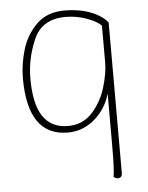

<svg xmlns="http://www.w3.org/2000/svg" viewBox="-53 -555 638 827"><g transform="rotate(-5 266.0 -142.0)"><path d="M405 220Q411 196 411 84V-139Q392 -73 341.5 -30Q291 13 226 13Q53 13 53 -237Q53 -296 71.5 -359Q90 -422 135.5 -467Q181 -512 257 -512Q319 -512 368 -493.5Q417 -475 442 -444V206Q442 228 423 228Q413 228 405 220ZM412 -274V-433Q394 -452 350 -468Q306 -484 259 -484Q157 -484 121 -401.5Q85 -319 85 -234Q85 -121 121.5 -68Q158 -15 229 -15Q293 -15 334 -60Q375 -105 393.5 -166Q412 -227 412 -274Z"/></g></svg>

Font: Arima Madurai Thin
Style: Regular
Weight: 250
Designer: Joana Correia and Natanael Gama
Foundry: NDISCOVER
Version: Version 1.019; ttfautohint (v1.5) -l 7 -r 28 -G 50 -x 13 -D 